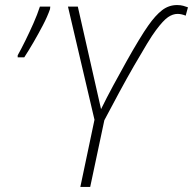

<svg xmlns="http://www.w3.org/2000/svg" viewBox="-20 -740 764 760"><path d="M298 0 354 -266 249 -714H288L380 -308Q402 -353 428.5 -402Q455 -451 481 -497.5Q507 -544 529.5 -581Q552 -618 567 -639Q595 -679 621.5 -699.5Q648 -720 681 -720Q695 -720 705.5 -717Q716 -714 724 -711L715 -678Q708 -681 699.5 -683Q691 -685 683 -685Q664 -685 645 -672Q626 -659 597 -620Q584 -603 561.5 -566Q539 -529 510.5 -479.5Q482 -430 452 -374.5Q422 -319 393 -264L337 0ZM50 -513V-521Q64 -546 80.5 -579.5Q97 -613 112.5 -648Q128 -683 138 -714H179L178 -704Q168 -675 150 -640.5Q132 -606 112.5 -572.5Q93 -539 76 -513Z"/></svg>

Font: Noto Sans Disp ExtLt
Style: Italic
Weight: 200
Italic angle: -12°
Designer: Monotype Design Team
Foundry: Monotype Imaging Inc.
Version: Version 2.000;GOOG;noto-source:20170915:90ef993387c0